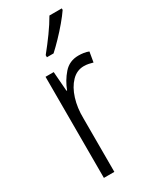

<svg xmlns="http://www.w3.org/2000/svg" viewBox="-197 -820 711 875"><g transform="rotate(-30 158.0 -382.5)"><path d="M252 -541Q265 -541 279 -539Q293 -537 305 -532L296 -479Q286 -482 274 -484.5Q262 -487 249 -487Q212 -487 184.5 -458.5Q157 -430 142.5 -383.5Q128 -337 129 -282V0H74V-532H117L125 -429H128Q144 -472 174 -506.5Q204 -541 252 -541ZM294 -757Q279 -735 255.5 -707Q232 -679 206 -652Q180 -625 159 -606H124V-617Q154 -654 181.5 -692Q209 -730 229 -765H294Z"/></g></svg>

Font: Noto Sans Ethiopic Condensed Light
Style: Regular
Weight: 300
Width: 3
Designer: Monotype Design Team
Foundry: Monotype Imaging Inc.
Version: Version 2.102; ttfautohint (v1.8.4.7-5d5b)